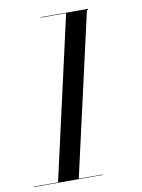

<svg xmlns="http://www.w3.org/2000/svg" viewBox="-125 -809 643 867"><g transform="rotate(-10 197.0 -375.0)"><path d="M70 0 239 -748H122V-750H335L165 0ZM-40 0V-2H275V0Z"/></g></svg>

Font: Bodoni Moda 96pt
Style: Italic
Weight: 400
Italic angle: -13°
Version: Version 2.004